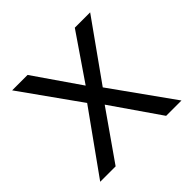

<svg xmlns="http://www.w3.org/2000/svg" viewBox="-133 -625 752 752"><g transform="rotate(-45 243.5 -248.5)"><path d="M199.7 -254.4 26.9 -497.1H112.3L243.7 -306.6L374 -497.1H459L286.1 -254.4L467.8 0H382.8L243.7 -201.2L103 0H17.6Z"/></g></svg>

Font: Bpm'online Open Sans
Style: Regular
Weight: 400
Foundry: Ascender Corporation
Version: Version 1.10